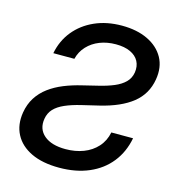

<svg xmlns="http://www.w3.org/2000/svg" viewBox="-111 -832 857 938"><g transform="rotate(15 318.0 -363.0)"><path d="M272.5 11.7Q188 11.7 130.9 -15.6Q73.7 -43 48.3 -91.6Q22.9 -140.1 33.2 -203.6Q40.5 -247.1 61.5 -280Q82.5 -313 115 -337.2Q147.5 -361.3 189 -378.2Q230.5 -395 278.3 -406.2L356.4 -425.3Q398.9 -435.5 431.6 -449.2Q464.4 -462.9 484.9 -483.2Q505.4 -503.4 510.3 -533.7Q515.1 -565.9 502 -590.6Q488.8 -615.2 459.2 -628.9Q429.7 -642.6 386.2 -642.6Q341.8 -642.6 304.9 -628.2Q268.1 -613.8 242.4 -586.4Q216.8 -559.1 207.5 -521.5H101.1Q113.8 -586.9 153.3 -635.5Q192.9 -684.1 253.7 -711.2Q314.5 -738.3 391.1 -738.3Q467.3 -738.3 522.2 -711.9Q577.1 -685.5 603.3 -638.2Q629.4 -590.8 618.7 -527.3Q606 -451.2 547.4 -404.3Q488.8 -357.4 384.8 -332.5L298.8 -312Q252 -300.8 218.5 -286.1Q185.1 -271.5 166 -251Q147 -230.5 142.1 -200.7Q133.3 -147.5 170.7 -115.7Q208 -84 279.3 -84Q328.6 -84 369.6 -99.6Q410.6 -115.2 438.5 -146Q466.3 -176.8 475.1 -220.7H585Q571.3 -148.9 529.8 -96.7Q488.3 -44.4 422.9 -16.4Q357.4 11.7 272.5 11.7Z"/></g></svg>

Font: Inter 24pt Medium
Style: Italic
Weight: 500
Italic angle: -9.3988°
Designer: Rasmus Andersson
Foundry: rsms
Version: Version 4.001;git-66647c0bb